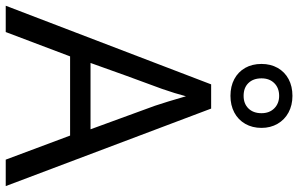

<svg xmlns="http://www.w3.org/2000/svg" viewBox="-205 -835 1040 670"><g transform="rotate(90 315.0 -500.0)"><path d="M537.1 0 453.1 -224.6H176.8L91.8 0H0L274.4 -716.8H358.9L629.4 0ZM431.2 -295.9 349.1 -520.5Q335.9 -559.6 315.9 -628.9Q306.2 -591.3 290 -544.9Q243.7 -420.4 199.7 -295.9ZM203.1 -892.6Q203.1 -924.3 217 -949Q231 -973.6 256.1 -987.1Q281.2 -1000.5 314.5 -1000.5Q347.2 -1000.5 372.6 -986.8Q397.9 -973.1 412.1 -948.5Q426.3 -923.8 426.3 -892.6Q426.3 -860.4 412.1 -835.7Q397.9 -811 372.6 -797.6Q347.2 -784.2 314.5 -784.2Q281.2 -784.2 256.1 -797.6Q231 -811 217 -835.4Q203.1 -859.9 203.1 -892.6ZM375 -892.6Q375 -920.4 357.9 -937.3Q340.8 -954.1 314.5 -954.1Q287.1 -954.1 270.3 -937.3Q253.4 -920.4 253.4 -892.6Q253.4 -863.8 269.8 -846.9Q286.1 -830.1 314.5 -830.1Q341.8 -830.1 358.4 -846.9Q375 -863.8 375 -892.6Z"/></g></svg>

Font: Viking Open Sans
Style: Regular
Weight: 400
Foundry: Ascender Corporation
Version: Version 2.001